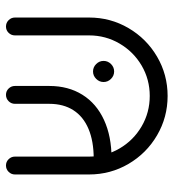

<svg xmlns="http://www.w3.org/2000/svg" viewBox="10 -573 573 633"><g transform="rotate(-90 296.5 -256.5)"><path d="M37.8 -249.3V-493.7Q37.8 -505.9 46.5 -514.6Q55.2 -523.3 67.4 -523.3Q79.6 -523.3 88.1 -514.6Q96.7 -505.9 96.7 -493.7V-249.3Q96.7 -194.8 123.5 -148.9Q150.4 -103 196.3 -76.1Q242.2 -49.3 296.7 -49.3Q351.1 -49.3 396.9 -76.1Q442.6 -103 469.4 -148.9Q496.3 -194.8 496.3 -249.3V-493.7Q496.3 -505.9 504.8 -514.6Q513.3 -523.3 525.6 -523.3Q537.8 -523.3 546.5 -514.6Q555.2 -505.9 555.2 -493.7V-249.3Q555.2 -178.9 520.4 -119.4Q485.6 -60 426.3 -25.2Q367 9.6 296.7 9.6Q226.3 9.6 166.9 -25.2Q107.4 -60 72.6 -119.4Q37.8 -178.9 37.8 -249.3ZM270.7 -380.4V-493.7Q270.7 -505.9 279.4 -514.6Q288.1 -523.3 300.4 -523.3Q312.6 -523.3 321.1 -514.6Q329.6 -505.9 329.6 -493.7V-380.4Q329.6 -317.8 300.7 -271.5Q271.9 -225.2 217.8 -200.2Q163.7 -175.2 90.4 -175.2V-234.1Q147.8 -234.1 188.3 -251.3Q228.9 -268.5 249.8 -301.3Q270.7 -334.1 270.7 -380.4ZM342.6 -201.5Q342.6 -215.6 353 -225.9Q363.3 -236.3 377.4 -236.3Q391.5 -236.3 401.9 -225.9Q412.2 -215.6 412.2 -201.5Q412.2 -187.4 401.9 -177Q391.5 -166.7 377.4 -166.7Q363.3 -166.7 353 -177Q342.6 -187.4 342.6 -201.5Z"/></g></svg>

Font: 26F Galaxy Hebrew Medium
Style: Regular
Weight: 500
Designer: C₂₉H₂₅N₃O₅
Version: Version 1.000